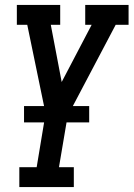

<svg xmlns="http://www.w3.org/2000/svg" viewBox="-20 -550 540 775"><path d="M58 205V125H128L164 -92L90 -450H48V-530H223V-450H185L229 -219L350 -450H324V-530H499V-450H447L253 -82L218 125H278V205ZM77 -56V-122H340V-56Z"/></svg>

Font: Iosevka Slab Medium
Style: Italic
Weight: 500
Italic angle: -9°
Monospace: yes
Designer: Belleve Invis
Foundry: Belleve Invis
Version: Version 11.1.0; ttfautohint (v1.8.3)